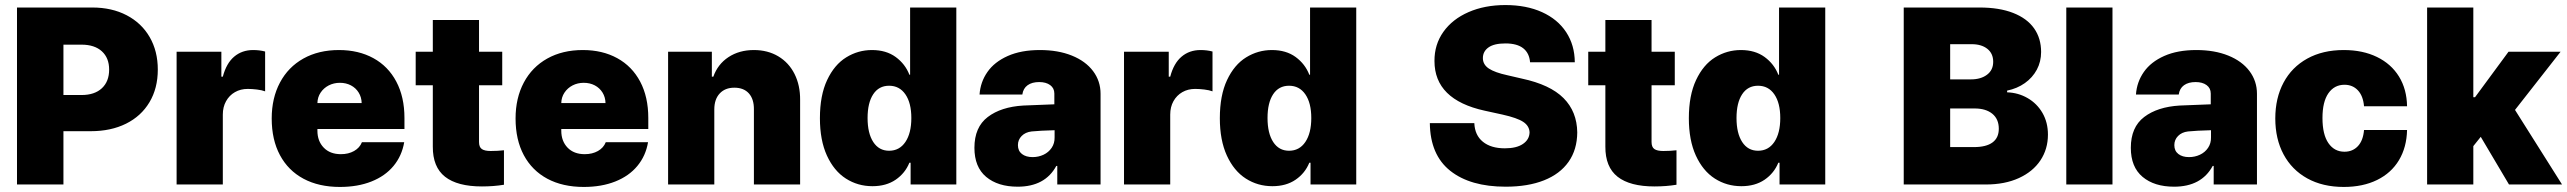

<svg xmlns="http://www.w3.org/2000/svg" viewBox="-20 -737 10255 767"><path d="M47.9 -707H348.6Q426.8 -707 486.1 -676Q545.4 -645 577.9 -588.9Q610.4 -532.7 610.4 -459Q610.4 -384.3 577.1 -328.6Q543.9 -272.9 483.4 -242.9Q422.9 -212.9 342.8 -212.9H233.4V0H47.9ZM305.7 -357.4Q357.9 -357.4 387 -384.5Q416 -411.6 416 -459Q416 -505.4 387 -532Q357.9 -558.6 305.7 -558.6H233.4V-357.4Z M685.5 -530.3H864.3V-430.7H870.1Q884.3 -484.4 915.5 -510.7Q946.8 -537.1 991.2 -537.1Q1017.1 -537.1 1039.1 -531.2V-372.1Q1026.4 -377 1006.3 -379.4Q986.3 -381.8 969.7 -381.8Q940.9 -381.8 918.5 -368.9Q896 -356 883.1 -332.8Q870.1 -309.6 870.1 -279.3V0H685.5Z M1065.4 -263.7Q1065.4 -345.2 1098.4 -407.2Q1131.3 -469.2 1192.1 -503.2Q1252.9 -537.1 1334 -537.1Q1412.6 -537.1 1471.7 -504.6Q1530.8 -472.2 1563.2 -410.9Q1595.7 -349.6 1595.7 -265.6V-221.7H1248V-214.8Q1248 -173.3 1273.2 -147.2Q1298.3 -121.1 1341.8 -121.1Q1372.1 -121.1 1394.5 -133.8Q1417 -146.5 1425.8 -168.9H1594.7Q1585.4 -114.3 1552 -74Q1518.6 -33.7 1463.9 -12Q1409.2 9.8 1337.9 9.8Q1253.9 9.8 1192.6 -22.9Q1131.3 -55.7 1098.4 -117.2Q1065.4 -178.7 1065.4 -263.7ZM1424.8 -325.2Q1424.3 -348.6 1412.8 -367.2Q1401.4 -385.7 1381.8 -396Q1362.3 -406.2 1337.9 -406.2Q1313.5 -406.2 1293.2 -395.8Q1272.9 -385.3 1260.7 -366.9Q1248.5 -348.6 1248 -325.2Z M1986.3 -396.5H1893.6V-169.9Q1893.6 -149.4 1904.8 -141.6Q1916 -133.8 1940.4 -133.8Q1968.3 -133.8 1993.2 -136.7V1Q1952.1 7.8 1905.3 7.8Q1807.1 7.8 1757.8 -31Q1708.5 -69.8 1709 -151.4V-396.5H1640.6V-530.3H1709V-657.2H1893.6V-530.3H1986.3Z M2039.6 -263.7Q2039.6 -345.2 2072.5 -407.2Q2105.5 -469.2 2166.3 -503.2Q2227.1 -537.1 2308.1 -537.1Q2386.7 -537.1 2445.8 -504.6Q2504.9 -472.2 2537.4 -410.9Q2569.8 -349.6 2569.8 -265.6V-221.7H2222.2V-214.8Q2222.2 -173.3 2247.3 -147.2Q2272.5 -121.1 2315.9 -121.1Q2346.2 -121.1 2368.7 -133.8Q2391.1 -146.5 2399.9 -168.9H2568.8Q2559.6 -114.3 2526.1 -74Q2492.7 -33.7 2438 -12Q2383.3 9.8 2312 9.8Q2228 9.8 2166.7 -22.9Q2105.5 -55.7 2072.5 -117.2Q2039.6 -178.7 2039.6 -263.7ZM2398.9 -325.2Q2398.4 -348.6 2387 -367.2Q2375.5 -385.7 2356 -396Q2336.4 -406.2 2312 -406.2Q2287.6 -406.2 2267.3 -395.8Q2247.1 -385.3 2234.9 -366.9Q2222.7 -348.6 2222.2 -325.2Z M2833.5 0H2648.9V-530.3H2823.7V-430.7H2829.6Q2847.2 -480.5 2890.1 -508.8Q2933.1 -537.1 2991.7 -537.1Q3046.9 -537.1 3089.1 -512Q3131.3 -486.8 3154.1 -441.4Q3176.8 -396 3176.3 -337.9V0H2991.7V-299.8Q2992.2 -340.8 2971.7 -363.8Q2951.2 -386.7 2913.6 -386.7Q2876.5 -386.7 2855 -363.5Q2833.5 -340.3 2833.5 -299.8Z M3255.4 -264.6Q3255.4 -356 3284.2 -417.2Q3313 -478.5 3360.4 -507.8Q3407.7 -537.1 3463.4 -537.1Q3520 -537.1 3558.1 -509.3Q3596.2 -481.4 3612.8 -438.5H3615.7V-707H3800.3V0H3617.7V-86.9H3612.8Q3595.7 -44.9 3557.9 -19Q3520 6.8 3465.3 6.8Q3406.7 6.8 3359.1 -23.7Q3311.5 -54.2 3283.4 -115.5Q3255.4 -176.8 3255.4 -264.6ZM3620.6 -265.6Q3620.6 -325.7 3596.9 -360.1Q3573.2 -394.5 3531.7 -394.5Q3490.7 -394.5 3468.3 -360.4Q3445.8 -326.2 3445.8 -265.6Q3445.8 -204.6 3468.5 -169.7Q3491.2 -134.8 3531.7 -134.8Q3573.2 -134.8 3596.9 -169.9Q3620.6 -205.1 3620.6 -265.6Z M4067.9 -315.4 4191.9 -320.3V-363.3Q4191.9 -384.8 4175.3 -397Q4158.7 -409.2 4131.3 -409.2Q4102.5 -409.2 4085 -396.5Q4067.4 -383.8 4064 -359.4H3893.1Q3896.5 -409.2 3924.6 -449.5Q3952.6 -489.7 4005.9 -513.4Q4059.1 -537.1 4134.3 -537.1Q4207 -537.1 4262 -514.9Q4316.9 -492.7 4346.7 -452.9Q4376.5 -413.1 4376.5 -362.3V0H4203.6V-74.2H4199.7Q4154.8 8.8 4045.4 8.8Q3966.3 8.8 3919.4 -30.5Q3872.6 -69.8 3872.6 -146.5Q3872.6 -229 3925.8 -269.5Q3979 -310.1 4067.9 -315.4ZM4105 -109.4Q4128.4 -109.4 4148.7 -118.9Q4168.9 -128.4 4181.2 -146.5Q4193.4 -164.6 4192.9 -188.5V-216.8Q4134.8 -215.3 4101.1 -211.9Q4076.2 -209 4061.3 -193.8Q4046.4 -178.7 4046.4 -157.2Q4046.4 -134.3 4062.5 -121.8Q4078.6 -109.4 4105 -109.4Z M4470.2 -530.3H4648.9V-430.7H4654.8Q4668.9 -484.4 4700.2 -510.7Q4731.4 -537.1 4775.9 -537.1Q4801.8 -537.1 4823.7 -531.2V-372.1Q4811 -377 4791 -379.4Q4771 -381.8 4754.4 -381.8Q4725.6 -381.8 4703.1 -368.9Q4680.7 -356 4667.7 -332.8Q4654.8 -309.6 4654.8 -279.3V0H4470.2Z M4853 -264.6Q4853 -356 4881.8 -417.2Q4910.6 -478.5 4958 -507.8Q5005.4 -537.1 5061 -537.1Q5117.7 -537.1 5155.8 -509.3Q5193.8 -481.4 5210.4 -438.5H5213.4V-707H5397.9V0H5215.3V-86.9H5210.4Q5193.4 -44.9 5155.5 -19Q5117.7 6.8 5063 6.8Q5004.4 6.8 4956.8 -23.7Q4909.2 -54.2 4881.1 -115.5Q4853 -176.8 4853 -264.6ZM5218.3 -265.6Q5218.3 -325.7 5194.6 -360.1Q5170.9 -394.5 5129.4 -394.5Q5088.4 -394.5 5065.9 -360.4Q5043.5 -326.2 5043.5 -265.6Q5043.5 -204.6 5066.2 -169.7Q5088.9 -134.8 5129.4 -134.8Q5170.9 -134.8 5194.6 -169.9Q5218.3 -205.1 5218.3 -265.6Z M5993.7 -563.5Q5948.7 -563.5 5926.3 -547.6Q5903.8 -531.7 5903.8 -504.9Q5903.8 -479 5927.7 -463.1Q5951.7 -447.3 6001.5 -436.5L6060.1 -422.9Q6172.4 -398.9 6226.1 -345Q6279.8 -291 6280.8 -208Q6280.3 -139.2 6246.1 -90.6Q6211.9 -42 6147.9 -16.6Q6084 8.8 5994.6 8.8Q5853.5 8.8 5773.4 -54.7Q5693.4 -118.2 5691.9 -245.1H5869.6Q5871.6 -196.8 5903.8 -170.7Q5936 -144.5 5991.7 -144.5Q6038.1 -144.5 6063.7 -161.9Q6089.4 -179.2 6090.3 -208Q6089.4 -233.9 6065.2 -250Q6041 -266.1 5981.9 -279.3L5910.6 -294.9Q5710.4 -338.9 5710.4 -493.2Q5710 -559.1 5746.1 -609.9Q5782.2 -660.6 5846.7 -688.7Q5911.1 -716.8 5993.7 -716.8Q6077.6 -716.8 6140.1 -688.5Q6202.6 -660.2 6236.6 -608.4Q6270.5 -556.6 6271 -488.3H6092.3Q6089.4 -524.9 6064.9 -544.2Q6040.5 -563.5 5993.7 -563.5Z M6670.4 -396.5H6577.6V-169.9Q6577.6 -149.4 6588.9 -141.6Q6600.1 -133.8 6624.5 -133.8Q6652.3 -133.8 6677.2 -136.7V1Q6636.2 7.8 6589.4 7.8Q6491.2 7.8 6441.9 -31Q6392.6 -69.8 6393.1 -151.4V-396.5H6324.7V-530.3H6393.1V-657.2H6577.6V-530.3H6670.4Z M6726.6 -264.6Q6726.6 -356 6755.4 -417.2Q6784.2 -478.5 6831.5 -507.8Q6878.9 -537.1 6934.6 -537.1Q6991.2 -537.1 7029.3 -509.3Q7067.4 -481.4 7084 -438.5H7086.9V-707H7271.5V0H7088.9V-86.9H7084Q7066.9 -44.9 7029.1 -19Q6991.2 6.8 6936.5 6.8Q6877.9 6.8 6830.3 -23.7Q6782.7 -54.2 6754.6 -115.5Q6726.6 -176.8 6726.6 -264.6ZM7091.8 -265.6Q7091.8 -325.7 7068.1 -360.1Q7044.4 -394.5 7002.9 -394.5Q6961.9 -394.5 6939.5 -360.4Q6917 -326.2 6917 -265.6Q6917 -204.6 6939.7 -169.7Q6962.4 -134.8 7002.9 -134.8Q7044.4 -134.8 7068.1 -169.9Q7091.8 -205.1 7091.8 -265.6Z M7585 -707H7887.7Q7966.8 -707 8022.2 -685.3Q8077.6 -663.6 8105.7 -623.8Q8133.8 -584 8133.8 -529.3Q8133.8 -490.7 8116.7 -458.7Q8099.6 -426.8 8068.8 -405Q8038.1 -383.3 7998 -375V-368.2Q8042.5 -366.7 8079.8 -345.2Q8117.2 -323.7 8139.2 -285.9Q8161.1 -248 8161.1 -199.2Q8161.1 -141.6 8131.1 -96.4Q8101.1 -51.3 8044.9 -25.6Q7988.8 0 7913.1 0H7585ZM7964.8 -222.7Q7964.8 -261.2 7939 -282.5Q7913.1 -303.7 7868.2 -303.7H7770.5V-149.4H7865.2Q7914.6 -149.4 7939.7 -168Q7964.8 -186.5 7964.8 -222.7ZM7942.4 -490.2Q7942.4 -523.4 7918.9 -542Q7895.5 -560.5 7856.4 -560.5H7770.5V-419.9H7853.5Q7893.1 -419.9 7917.7 -438.5Q7942.4 -457 7942.4 -490.2Z M8418.9 0H8234.4V-707H8418.9Z M8687.5 -315.4 8811.5 -320.3V-363.3Q8811.5 -384.8 8794.9 -397Q8778.3 -409.2 8751 -409.2Q8722.2 -409.2 8704.6 -396.5Q8687 -383.8 8683.6 -359.4H8512.7Q8516.1 -409.2 8544.2 -449.5Q8572.3 -489.7 8625.5 -513.4Q8678.7 -537.1 8753.9 -537.1Q8826.7 -537.1 8881.6 -514.9Q8936.5 -492.7 8966.3 -452.9Q8996.1 -413.1 8996.1 -362.3V0H8823.2V-74.2H8819.3Q8774.4 8.8 8665 8.8Q8585.9 8.8 8539.1 -30.5Q8492.2 -69.8 8492.2 -146.5Q8492.2 -229 8545.4 -269.5Q8598.6 -310.1 8687.5 -315.4ZM8724.6 -109.4Q8748 -109.4 8768.3 -118.9Q8788.6 -128.4 8800.8 -146.5Q8813 -164.6 8812.5 -188.5V-216.8Q8754.4 -215.3 8720.7 -211.9Q8695.8 -209 8680.9 -193.8Q8666 -178.7 8666 -157.2Q8666 -134.3 8682.1 -121.8Q8698.2 -109.4 8724.6 -109.4Z M9069.3 -263.7Q9069.3 -345.2 9102.3 -407Q9135.3 -468.8 9197 -502.9Q9258.8 -537.1 9342.8 -537.1Q9418.5 -537.1 9475.3 -509.5Q9532.2 -481.9 9563.5 -431.2Q9594.7 -380.4 9595.7 -312.5H9423.8Q9420.4 -353.5 9399.4 -376Q9378.4 -398.4 9345.7 -398.4Q9305.2 -398.4 9281.5 -364.5Q9257.8 -330.6 9257.8 -265.6Q9257.8 -199.7 9281.5 -165.3Q9305.2 -130.9 9345.7 -130.9Q9378.4 -130.9 9399.4 -153.3Q9420.4 -175.8 9423.8 -217.8H9595.7Q9594.2 -148.9 9563.5 -97.4Q9532.7 -45.9 9476.1 -18.1Q9419.4 9.8 9342.8 9.8Q9258.8 9.8 9197 -24.4Q9135.3 -58.6 9102.3 -120.4Q9069.3 -182.1 9069.3 -263.7Z M9675.8 -707H9860.4V-348.6H9867.2L10001 -530.3H10209L10026.9 -297.9L10214.8 0H10002.9L9890.1 -190.4L9860.4 -153.3V0H9675.8Z"/></svg>

Font: Pretendard Std Black
Style: Regular
Weight: 900
Designer: Base glyphs from Inter by Rasmus Andersson; Hangeul glyphs from Noto Sans CJK(Source Han Sans) by Jang Soo-young and Kan
Foundry: Kil Hyung-jin
Version: Version 1.309